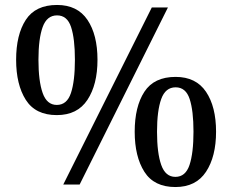

<svg xmlns="http://www.w3.org/2000/svg" viewBox="-20 -744 936 774"><path d="M209 -280Q123 -280 84 -341.5Q45 -403 45 -503Q45 -604 84 -664Q123 -724 210 -724Q292 -724 332.5 -664Q373 -604 373 -503Q373 -403 332.5 -341.5Q292 -280 209 -280ZM235 0 592 -714H657L301 0ZM209 -321Q250 -321 266 -369Q282 -417 282 -503Q282 -588 266.5 -635Q251 -682 210 -682Q169 -682 152 -635Q135 -588 135 -503Q135 -417 152 -369Q169 -321 209 -321ZM687 10Q601 10 562 -51.5Q523 -113 523 -213Q523 -314 562 -374Q601 -434 688 -434Q770 -434 810.5 -374Q851 -314 851 -213Q851 -113 810.5 -51.5Q770 10 687 10ZM687 -31Q728 -31 744 -79Q760 -127 760 -213Q760 -298 744.5 -345Q729 -392 688 -392Q647 -392 630 -345Q613 -298 613 -213Q613 -127 630 -79Q647 -31 687 -31Z"/></svg>

Font: Noto Serif Yezidi
Style: Regular
Weight: 400
Designer: Dalton Maag Ltd
Foundry: Dalton Maag Ltd
Version: Version 1.001; ttfautohint (v1.8.4.7-5d5b)